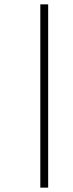

<svg xmlns="http://www.w3.org/2000/svg" viewBox="-20 -722 334 881"><path d="M165 139V-702H201V139Z"/></svg>

Font: Noto Sans Kannada Condensed ExtraLight
Style: Regular
Weight: 200
Width: 3
Designer: Jelle Bosma - Monotype Design Team
Foundry: Monotype Imaging Inc.
Version: Version 2.005; ttfautohint (v1.8.4.7-5d5b)